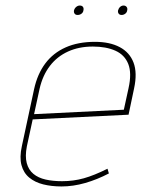

<svg xmlns="http://www.w3.org/2000/svg" viewBox="-20 -661 510 693"><path d="M268 -641Q261 -641 255 -636Q249 -631 247 -623Q246 -616 249.5 -611.5Q253 -607 260 -607Q268 -607 274 -611.5Q280 -616 281 -623Q283 -631 279.5 -636Q276 -641 268 -641ZM426 -641Q419 -641 413.5 -636Q408 -631 406 -623Q405 -616 408.5 -611.5Q412 -607 419 -607Q426 -607 432 -611.5Q438 -616 439 -623Q441 -631 437 -636Q433 -641 426 -641ZM77 -133 98 -230 444 -247 464 -342Q476 -398 462 -435Q448 -472 412 -491Q376 -510 323 -510Q262 -510 217 -490Q172 -470 143.5 -432Q115 -394 103 -339L59 -134Q50 -93 57.5 -65Q65 -37 85.5 -20Q106 -3 136 4.5Q166 12 202 12Q244 12 287.5 -0.5Q331 -13 373 -35L368 -52Q320 -28 282.5 -17.5Q245 -7 204 -7Q171 -7 144.5 -13Q118 -19 100.5 -33.5Q83 -48 76.5 -72.5Q70 -97 77 -133ZM444 -343 427 -265 103 -249 123 -341Q134 -389 160 -423Q186 -457 225.5 -475Q265 -493 315 -493Q363 -493 396.5 -478Q430 -463 443 -430Q456 -397 444 -343Z"/></svg>

Font: Advent Pro Thin
Style: Italic
Weight: 250
Italic angle: -12°
Version: Version 3.000